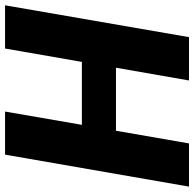

<svg xmlns="http://www.w3.org/2000/svg" viewBox="-24 -726 751 742"><g transform="rotate(90 351.0 -355.5)"><path d="M411.6 0 462.9 -296.9H219.7L168 0H1L124 -710.9H291.5L242.2 -428.7H485.8L534.7 -710.9H701.7L578.1 0Z"/></g></svg>

Font: Mardoto Black
Style: Italic
Weight: 900
Italic angle: -12°
Designer: Christian Robertson, Vahan Hovhannisyan
Foundry: Google
Version: Version 1.000